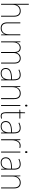

<svg xmlns="http://www.w3.org/2000/svg" viewBox="2208 -3008 810 5265"><g transform="rotate(90 2612.5 -375.0)"><path d="M109 -495Q109 -472 108.5 -455.5Q108 -439 107 -419H109Q119 -449 140 -476Q161 -503 195.5 -520.5Q230 -538 280 -538Q355 -538 396 -492.5Q437 -447 437 -353V0H411V-350Q411 -437 375.5 -475Q340 -513 279 -513Q206 -513 157.5 -461.5Q109 -410 109 -301V0H83V-760H109Z M947 -528V0H926L923 -111H921Q912 -81 891.5 -53.5Q871 -26 836.5 -8Q802 10 751 10Q593 10 593 -174V-528H619V-179Q619 -94 653.5 -54.5Q688 -15 751 -15Q827 -15 874 -66.5Q921 -118 921 -227V-528Z M1582 -538Q1644 -538 1683 -496Q1722 -454 1722 -366V0H1696V-364Q1696 -443 1663 -478Q1630 -513 1582 -513Q1516 -513 1474 -468Q1432 -423 1432 -331V0H1406V-358Q1406 -443 1373 -478Q1340 -513 1292 -513Q1226 -513 1183.5 -465Q1141 -417 1141 -329V0H1115V-528H1136L1139 -431H1141Q1151 -455 1168.5 -479.5Q1186 -504 1216 -521Q1246 -538 1292 -538Q1345 -538 1378.5 -508.5Q1412 -479 1422 -430H1425Q1442 -477 1480 -507.5Q1518 -538 1582 -538Z M2033 -537Q2108 -537 2145 -494Q2182 -451 2182 -353V0H2160L2157 -100H2155Q2144 -71 2123.5 -46Q2103 -21 2070.5 -5.5Q2038 10 1989 10Q1916 10 1880 -29.5Q1844 -69 1844 -129Q1844 -208 1903 -247.5Q1962 -287 2067 -295L2156 -301V-347Q2156 -437 2126 -474.5Q2096 -512 2033 -512Q2001 -512 1968 -504Q1935 -496 1897 -476L1887 -500Q1922 -517 1958.5 -527Q1995 -537 2033 -537ZM2068 -271Q1976 -265 1923.5 -231Q1871 -197 1871 -129Q1871 -75 1902 -44.5Q1933 -14 1989 -14Q2076 -14 2115.5 -71.5Q2155 -129 2156 -220V-277Z M2540 -538Q2615 -538 2656 -494Q2697 -450 2697 -356V0H2671V-352Q2671 -437 2636 -475Q2601 -513 2540 -513Q2466 -513 2417.5 -462Q2369 -411 2369 -305V0H2343V-528H2364L2367 -416H2369Q2379 -446 2400 -474Q2421 -502 2455 -520Q2489 -538 2540 -538Z M2875 -722Q2892 -722 2896.5 -712Q2901 -702 2901 -690Q2901 -677 2895.5 -667.5Q2890 -658 2874 -658Q2860 -658 2854.5 -667.5Q2849 -677 2849 -690Q2849 -702 2854.5 -712Q2860 -722 2875 -722ZM2887 -528V0H2861V-528Z M3162 -15Q3183 -15 3199.5 -18Q3216 -21 3230 -27V-2Q3216 3 3200 6.5Q3184 10 3162 10Q3101 10 3079 -27Q3057 -64 3057 -130V-503H2987V-524L3056 -528L3062 -658H3083V-528H3230V-503H3083V-131Q3083 -74 3099.5 -44.5Q3116 -15 3162 -15Z M3488 -537Q3563 -537 3600 -494Q3637 -451 3637 -353V0H3615L3612 -100H3610Q3599 -71 3578.5 -46Q3558 -21 3525.5 -5.5Q3493 10 3444 10Q3371 10 3335 -29.5Q3299 -69 3299 -129Q3299 -208 3358 -247.5Q3417 -287 3522 -295L3611 -301V-347Q3611 -437 3581 -474.5Q3551 -512 3488 -512Q3456 -512 3423 -504Q3390 -496 3352 -476L3342 -500Q3377 -517 3413.5 -527Q3450 -537 3488 -537ZM3523 -271Q3431 -265 3378.5 -231Q3326 -197 3326 -129Q3326 -75 3357 -44.5Q3388 -14 3444 -14Q3531 -14 3570.5 -71.5Q3610 -129 3611 -220V-277Z M3969 -536Q4007 -536 4037 -525L4031 -501Q4016 -505 4001.5 -507.5Q3987 -510 3969 -510Q3920 -510 3888 -480.5Q3856 -451 3840.5 -401Q3825 -351 3825 -290V0H3799V-528H3822L3825 -421H3827Q3836 -450 3854 -476Q3872 -502 3900.5 -519Q3929 -536 3969 -536Z M4150 -722Q4167 -722 4171.5 -712Q4176 -702 4176 -690Q4176 -677 4170.5 -667.5Q4165 -658 4149 -658Q4135 -658 4129.5 -667.5Q4124 -677 4124 -690Q4124 -702 4129.5 -712Q4135 -722 4150 -722ZM4162 -528V0H4136V-528Z M4482 -537Q4557 -537 4594 -494Q4631 -451 4631 -353V0H4609L4606 -100H4604Q4593 -71 4572.5 -46Q4552 -21 4519.5 -5.5Q4487 10 4438 10Q4365 10 4329 -29.5Q4293 -69 4293 -129Q4293 -208 4352 -247.5Q4411 -287 4516 -295L4605 -301V-347Q4605 -437 4575 -474.5Q4545 -512 4482 -512Q4450 -512 4417 -504Q4384 -496 4346 -476L4336 -500Q4371 -517 4407.5 -527Q4444 -537 4482 -537ZM4517 -271Q4425 -265 4372.5 -231Q4320 -197 4320 -129Q4320 -75 4351 -44.5Q4382 -14 4438 -14Q4525 -14 4564.5 -71.5Q4604 -129 4605 -220V-277Z M4989 -538Q5064 -538 5105 -494Q5146 -450 5146 -356V0H5120V-352Q5120 -437 5085 -475Q5050 -513 4989 -513Q4915 -513 4866.5 -462Q4818 -411 4818 -305V0H4792V-528H4813L4816 -416H4818Q4828 -446 4849 -474Q4870 -502 4904 -520Q4938 -538 4989 -538Z"/></g></svg>

Font: Noto Sans Bengali SemiCondensed Thin
Style: Regular
Weight: 100
Width: 4
Designer: Joana Ranito - Universal Thirst; Jelle Bosma - Monotype Design Team
Foundry: Universal Thirst ehf.
Version: Version 3.000; ttfautohint (v1.8.4.7-5d5b)